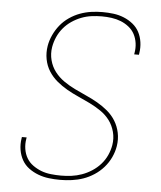

<svg xmlns="http://www.w3.org/2000/svg" viewBox="-53 -789 707 844"><g transform="rotate(5 300.0 -367.5)"><path d="M244 8Q218 8 193.5 5Q169 2 146.5 -6.5Q124 -15 105 -29Q86 -43 74.5 -63.5Q63 -84 59 -108.5Q55 -133 59 -158L60 -165H81L80 -159Q76 -136 79.5 -114Q83 -92 93.5 -74Q104 -56 121.5 -43.5Q139 -31 158.5 -23.5Q178 -16 201 -13.5Q224 -11 246 -11Q269 -11 292 -14Q315 -17 337.5 -25Q360 -33 381 -46.5Q402 -60 418.5 -78.5Q435 -97 445 -119Q455 -141 459 -164Q464 -194 456.5 -222.5Q449 -251 432.5 -273Q416 -295 392.5 -311Q369 -327 343.5 -339.5Q318 -352 292 -363.5Q266 -375 241.5 -389Q217 -403 195.5 -421Q174 -439 159 -462.5Q144 -486 138.5 -515Q133 -544 138 -574Q142 -598 153 -622Q164 -646 180.5 -666.5Q197 -687 219.5 -702.5Q242 -718 266.5 -727Q291 -736 316 -739.5Q341 -743 365 -743Q390 -743 414 -740Q438 -737 460 -728Q482 -719 500 -704.5Q518 -690 528.5 -670Q539 -650 542.5 -626Q546 -602 542 -577L541 -570H520L521 -576Q525 -598 522 -619.5Q519 -641 509.5 -659Q500 -677 483.5 -690Q467 -703 448 -710.5Q429 -718 407.5 -721Q386 -724 364 -724Q342 -724 319 -721Q296 -718 274 -709.5Q252 -701 232 -687.5Q212 -674 196.5 -655.5Q181 -637 171.5 -615.5Q162 -594 158 -571Q153 -541 160.5 -512.5Q168 -484 185 -462Q202 -440 225 -424Q248 -408 273.5 -395.5Q299 -383 325 -371.5Q351 -360 375.5 -346Q400 -332 421.5 -314Q443 -296 457.5 -272.5Q472 -249 478 -220.5Q484 -192 479 -161Q475 -136 463.5 -111.5Q452 -87 434 -66.5Q416 -46 393 -31Q370 -16 345.5 -7.5Q321 1 295 4.5Q269 8 244 8Z"/></g></svg>

Font: Iosevka Thin Extended Oblique
Style: Regular
Weight: 100
Width: 7
Italic angle: -9°
Monospace: yes
Designer: Belleve Invis
Foundry: Belleve Invis
Version: Version 32.5.0; ttfautohint (v1.8.4)